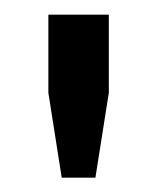

<svg xmlns="http://www.w3.org/2000/svg" viewBox="-20 -820 214 262"><path d="M64.2 -577.6 46 -693.4V-800H128.5V-693.4L110.2 -577.6Z"/></svg>

Font: Big Shoulders Text SC Thin
Style: Regular
Weight: 100
Designer: Patric King
Foundry: XO Type Co
Version: Version 2.002